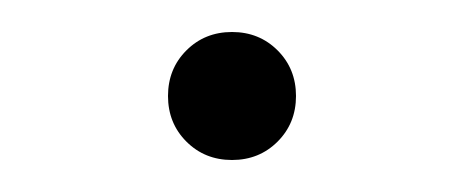

<svg xmlns="http://www.w3.org/2000/svg" viewBox="-20 -94 290 120"><path d="M125 6Q108 6 96.5 -5.5Q85 -17 85 -34Q85 -51 96.5 -62.5Q108 -74 125 -74Q142 -74 153.5 -62.5Q165 -51 165 -34Q165 -17 153.5 -5.5Q142 6 125 6Z"/></svg>

Font: PT Root UI Web Light
Style: Regular
Weight: 300
Designer: Vitaly Kuzmin
Foundry: ParaType Ltd.
Version: Version 1.000W